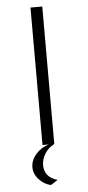

<svg xmlns="http://www.w3.org/2000/svg" viewBox="-61 -734 447 974"><g transform="rotate(-5 163.0 -247.0)"><path d="M133 -700H193V0H133ZM158 206Q123 198 97.5 170Q72 142 72 108Q72 71 101 39.5Q130 8 175 -3L193 0Q162 16 144.5 44Q127 72 127 103Q127 133 144 153.5Q161 174 194 183Z"/></g></svg>

Font: Moderustic Light
Style: Regular
Weight: 300
Designer: Tural Alisoy
Foundry: TAFT Foundry
Version: Version 2.120